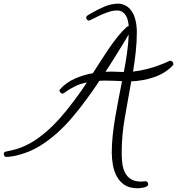

<svg xmlns="http://www.w3.org/2000/svg" viewBox="-165 -840 959 1040"><path d="M774.4 -493.2Q774.4 -489.3 771.5 -486.3Q751 -463.9 724.6 -447.8Q698.2 -431.6 668 -421.4Q637.7 -411.1 606.4 -405.8Q575.2 -400.4 545.9 -399.4Q529.3 -303.7 511.7 -206.1Q494.1 -108.4 494.1 -10.7Q494.1 17.6 497.6 45.4Q501 73.2 512.2 95.2Q523.4 117.2 544.4 130.4Q565.4 143.6 600.6 143.6Q606.4 143.6 611.8 142.6Q617.2 141.6 623 141.6Q629.9 141.6 633.8 146.5Q637.7 151.4 637.7 158.2Q637.7 165 630.4 169.4Q623 173.8 613.8 175.8Q604.5 177.7 594.7 178.7Q585 179.7 580.1 179.7Q538.1 179.7 511.2 162.6Q484.4 145.5 468.8 117.7Q453.1 89.8 446.8 55.2Q440.4 20.5 440.4 -13.7Q440.4 -60.5 445.8 -109.4Q451.2 -158.2 459.5 -207.5Q467.8 -256.8 477.5 -305.7Q487.3 -354.5 496.1 -400.4Q475.6 -401.4 455.1 -402.3Q434.6 -403.3 414.1 -403.3Q403.3 -403.3 393.6 -403.3Q383.8 -403.3 373 -402.3Q356.4 -376 338.4 -350.6Q320.3 -325.2 301.8 -299.8Q267.6 -252.9 228.5 -206.5Q189.5 -160.2 145 -120.1Q100.6 -80.1 49.8 -48.8Q-1 -17.6 -59.6 -2Q-76.2 2.9 -95.2 6.3Q-114.3 9.8 -131.8 9.8Q-137.7 9.8 -141.1 4.9Q-144.5 0 -144.5 -4.9Q-144.5 -16.6 -134.8 -18.6Q-113.3 -23.4 -93.8 -27.8Q-74.2 -32.2 -53.7 -40Q-2.9 -59.6 41 -91.3Q85 -123 123.5 -161.6Q162.1 -200.2 196.3 -243.2Q230.5 -286.1 261.7 -329.1Q273.4 -345.7 284.2 -361.3Q294.9 -377 305.7 -393.6Q267.6 -385.7 239.3 -371.6Q210.9 -357.4 179.7 -335Q177.7 -333 172.9 -333Q168 -333 162.6 -338.4Q157.2 -343.8 157.2 -348.6Q157.2 -353.5 160.2 -356.4Q193.4 -393.6 241.7 -414.6Q290 -435.5 337.9 -443.4Q357.4 -473.6 378.9 -507.3Q400.4 -541 423.3 -574.7Q446.3 -608.4 470.7 -639.2Q495.1 -669.9 521.5 -694.3Q527.3 -698.2 530.3 -698.2H532.2Q531.2 -712.9 527.8 -728Q524.4 -743.2 517.1 -755.4Q509.8 -767.6 498 -775.4Q486.3 -783.2 468.8 -783.2Q445.3 -783.2 420.4 -774.4Q395.5 -765.6 373.5 -755.4Q351.6 -745.1 335.9 -736.8Q320.3 -728.5 316.4 -728.5Q310.5 -728.5 306.2 -733.9Q301.8 -739.3 301.8 -744.1Q301.8 -751 308.6 -755.9Q313.5 -759.8 320.3 -763.2Q327.1 -766.6 333 -770.5Q365.2 -789.1 401.9 -804.7Q438.5 -820.3 477.5 -820.3Q485.4 -820.3 494.1 -817.9Q502.9 -815.4 509.8 -812.5Q529.3 -803.7 542.5 -787.1Q555.7 -770.5 563 -750.5Q570.3 -730.5 573.2 -708.5Q576.2 -686.5 576.2 -667Q576.2 -612.3 570.3 -559.1Q564.5 -505.9 555.7 -452.1Q596.7 -457 636.2 -467.3Q675.8 -477.5 713.9 -493.2Q724.6 -497.1 734.4 -501.5Q744.1 -505.9 754.9 -510.7H757.8Q763.7 -510.7 769 -505.4Q774.4 -500 774.4 -493.2ZM532.2 -653.3Q519.5 -631.8 500 -600.1Q480.5 -568.4 461.4 -537.6Q442.4 -506.8 426.8 -482.4Q411.1 -458 406.2 -451.2Q414.1 -451.2 422.4 -451.7Q430.7 -452.1 439.5 -452.1Q454.1 -452.1 469.2 -451.2Q484.4 -450.2 499 -450.2H505.9Q515.6 -501 522.9 -551.3Q530.3 -601.6 532.2 -653.3Z"/></svg>

Font: Calligraffitti
Style: Regular
Weight: 400
Designer: Dathan Boardman
Foundry: Open Window
Version: Version 1.002